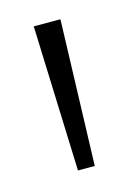

<svg xmlns="http://www.w3.org/2000/svg" viewBox="-55 -775 220 320"><g transform="rotate(-15 55.0 -615.5)"><path d="M42 -490 33 -741H79L71 -490Z"/></g></svg>

Font: Ojuju ExtraLight
Style: Regular
Weight: 400
Version: Version 1.000